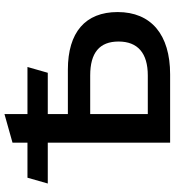

<svg xmlns="http://www.w3.org/2000/svg" viewBox="19 -801 782 860"><g transform="rotate(-90 410.0 -371.0)"><path d="M329 -458V-548H514L540 -639H329V-742L201 -706V-639H44L18 -548H201V0H507C685 0 786 -85 786 -235C786 -380 695 -458 528 -458ZM329 -100V-358H502C604 -358 654 -316 654 -231C654 -145 602 -100 502 -100Z"/></g></svg>

Font: Talent
Style: Bold
Weight: 600
Designer: Mike Powis
Version: Version 1.001;hotconv 1.0.109;makeotfexe 2.5.65596